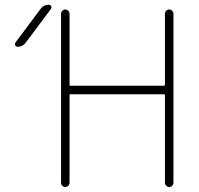

<svg xmlns="http://www.w3.org/2000/svg" viewBox="-20 -794 824 794"><path d="M86.9 -618.2Q74.2 -600.6 52.7 -600.6Q45.9 -600.6 43 -606.4Q42 -609.4 42 -611.3Q42 -615.2 43.9 -618.2L147.5 -756.8Q160.2 -774.4 181.6 -774.4Q188.5 -774.4 191.4 -768.6Q194.3 -762.7 190.4 -756.8ZM662.1 -737.3Q662.1 -744.1 667.5 -749.5Q672.9 -754.9 679.7 -754.9Q686.5 -754.9 691.9 -749.5Q697.3 -744.1 697.3 -737.3V-38.1Q697.3 -31.2 691.9 -25.9Q686.5 -20.5 679.7 -20.5Q672.9 -20.5 667.5 -25.9Q662.1 -31.2 662.1 -38.1V-400.4Q662.1 -404.3 658.2 -404.3H271.5Q267.6 -404.3 267.6 -400.4V-38.1Q267.6 -31.2 262.2 -25.9Q256.8 -20.5 250 -20.5Q243.2 -20.5 237.8 -25.9Q232.4 -31.2 232.4 -38.1V-737.3Q232.4 -744.1 237.8 -749.5Q243.2 -754.9 250 -754.9Q256.8 -754.9 262.2 -749.5Q267.6 -744.1 267.6 -737.3V-443.4Q267.6 -439.5 271.5 -439.5H658.2Q662.1 -439.5 662.1 -443.4Z"/></svg>

Font: Gen Jyuu Gothic ExtraLight
Style: Regular
Weight: 100
Designer: [Source Han Sans]
Ryoko NISHIZUKA  (kana & ideographs); Paul D. Hunt (Latin, Greek & Cyrillic); Wenlong ZHANG  (bopomofo
Version: Version 1.002.20150607